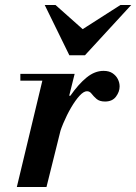

<svg xmlns="http://www.w3.org/2000/svg" viewBox="-20 -744 542 764"><path d="M47 0 155 -450H277L165 0ZM61 -423V-450H265V-423ZM210 -185 253 -363H260Q292 -409 324.5 -435.5Q357 -462 392 -462Q414 -462 428 -452.5Q442 -443 449 -429Q456 -415 456 -400Q456 -379 441.5 -359.5Q427 -340 398 -340Q376 -340 364 -350.5Q352 -361 344.5 -371Q337 -381 326 -381Q313 -381 296.5 -363Q280 -345 263 -316Q246 -287 231.5 -252.5Q217 -218 210 -185ZM256 -524 158 -724H201L309 -628L459 -724H502L318 -524Z"/></svg>

Font: Libre Bodoni Medium
Style: Italic
Weight: 500
Italic angle: -13°
Designer: Pablo Impallari, Rodrigo Fuenzalida
Foundry: Impallari Type
Version: Version 2.005;gftools[0.9.23]